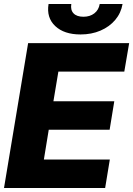

<svg xmlns="http://www.w3.org/2000/svg" viewBox="-25 -944 668 964"><path d="M-4.9 0 116.2 -727.5H623.5L599.1 -584.5H268.1L243.2 -435.5H548.8L525.4 -292.5H219.7L195.3 -143.1H526.4L502.9 0ZM379.4 -771Q296.9 -771 252.2 -813.2Q207.5 -855.5 218.8 -923.8H333Q328.1 -894 344.2 -877Q360.4 -859.9 394 -859.9Q426.8 -859.9 448.7 -877Q470.7 -894 475.6 -923.8H590.3Q582.5 -878.4 553.5 -844Q524.4 -809.6 479.5 -790.3Q434.6 -771 379.4 -771Z"/></svg>

Font: Inter Tight ExtraBold
Style: Italic
Weight: 800
Italic angle: -9.39999°
Designer: Rasmus Andersson
Foundry: rsms
Version: Version 3.004